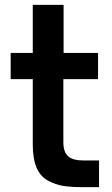

<svg xmlns="http://www.w3.org/2000/svg" viewBox="-20 -770 460 791"><path d="M322 1Q273 1 241 -4Q209 -9 177.5 -26Q146 -43 130.5 -79.5Q115 -116 115 -174V-444H24V-552H115V-750H242V-552H384V-444H241V-184Q241 -144 260.5 -126.5Q280 -109 322 -109H388V1Z"/></svg>

Font: Oakes Grotesk
Style: Bold
Weight: 600
Designer: Samuel Oakes
Foundry: Samuel Oakes
Version: Version 1.000;PS 001.000;hotconv 1.0.88;makeotf.lib2.5.64775